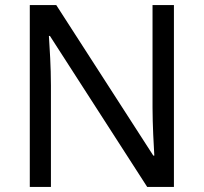

<svg xmlns="http://www.w3.org/2000/svg" viewBox="-20 -800 800 754"><path d="M663 -66V-780H579V-377C579 -312 584 -221 586 -189H582L201 -780H97V-66H180V-465C180 -538 175 -612 172 -659H176L558 -66Z"/></svg>

Font: Noto Sans Malayalam UI
Style: Regular
Weight: 400
Designer: Jelle Bosma - Monotype Design Team
Foundry: Monotype Imaging Inc.
Version: Version 2.104